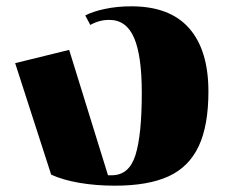

<svg xmlns="http://www.w3.org/2000/svg" viewBox="-20 -578 732 608"><path d="M640 -288Q640 -180 609 -114.5Q578 -49 513.5 -19.5Q449 10 344 10Q284 10 231.5 1Q179 -8 142 -25L28 -378L199 -420L322 -23H334Q389 -23 409 -87Q429 -151 429 -284Q429 -402 404.5 -458.5Q380 -515 326 -515Q294 -515 266 -499L250 -529Q272 -541 311 -549.5Q350 -558 396 -558Q518 -558 579 -488.5Q640 -419 640 -288Z"/></svg>

Font: Chonburi
Style: Regular
Weight: 400
Designer: Thanarat Vachiruckul and Stawix Ruecha
Foundry: Cadson Demak & Katatrad
Version: Version 1.000